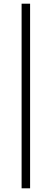

<svg xmlns="http://www.w3.org/2000/svg" viewBox="-20 -766 280 1040"><path d="M97 -746H143V254H97Z"/></svg>

Font: HK Grotesk Light
Style: Regular
Weight: 300
Designer: Alfredo Marco Pradil
Foundry: Hanken Design Co.
Version: Version 3.001